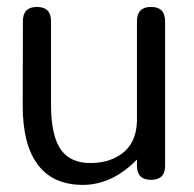

<svg xmlns="http://www.w3.org/2000/svg" viewBox="-20 -520 546 540"><path d="M86.9 -56.2Q43.9 -112.3 43.9 -222.2L44.4 -460.4Q44.4 -500.5 84 -500.5Q123.5 -500.5 123.5 -460.4V-222.2Q124 -134.8 153.3 -96.2Q180.2 -61.5 234.4 -61.5Q282.2 -61.5 316.4 -83.5Q363.8 -113.8 365.2 -180.2V-460.4Q365.2 -500.5 404.8 -500.5Q444.3 -500.5 444.3 -460.4V-53.7Q444.3 -14.2 404.8 -14.2Q365.2 -14.2 365.2 -53.7V-71.3Q295.4 0 212.9 0Q129.4 0 86.9 -56.2Z"/></svg>

Font: inglobal
Style: Regular
Weight: 400
Designer: Andrey Kochetov, Denis Davydov, Evgeny Yurtaev
Foundry: inglobal
Version: Version 1.00 September 25, 2014, initial release